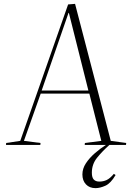

<svg xmlns="http://www.w3.org/2000/svg" viewBox="-20 -751 684 995"><path d="M475 224Q444 224 425.5 204.5Q407 185 407 153Q407 123 425 95.5Q443 68 471 43.5Q499 19 529 0H419L420 -10L505 -21L443 -266H191L104 -21L190 -10L189 0H11L12 -10L85 -21L333 -728L369 -731L554 -21L634 -10L633 0H547Q510 33 483 66.5Q456 100 456 144Q456 169 466 179.5Q476 190 495 190Q515 190 532.5 182Q550 174 570 150L579 156Q554 199 526 211.5Q498 224 475 224ZM196 -282H438L337 -684H335Z"/></svg>

Font: Literata 72pt ExtraLight
Style: Italic
Weight: 200
Italic angle: -2°
Designer: Latin by Veronika Burian and Jose Scaglione. Greek by Irene Vlachou. Cyrillic by Vera Evstafieva
Foundry: TypeTogether
Version: Version 3.002